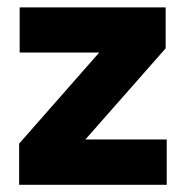

<svg xmlns="http://www.w3.org/2000/svg" viewBox="-20 -512 515 532"><path d="M216.5 -125.5H442V0H33V-114L255 -366.5H34.5V-491.5H439V-378Z"/></svg>

Font: Anek Malayalam
Style: Bold
Weight: 700
Version: Version 1.003